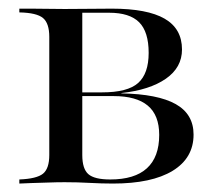

<svg xmlns="http://www.w3.org/2000/svg" viewBox="-20 -435 513 455"><path d="M25.8 0V-9.7Q66.9 -11.3 81.9 -23.4Q96.8 -35.5 96.8 -67.7V-347.6Q96.8 -379.8 81.9 -392.3Q66.9 -404.8 25.8 -405.6V-414.5Q36.3 -414.5 54 -414.5Q71.8 -414.5 92.7 -414.1Q113.7 -413.7 133.1 -413.7Q162.9 -413.7 191.1 -414.1Q219.4 -414.5 245.2 -414.5Q329 -414.5 370.2 -390.7Q411.3 -366.9 411.3 -317.7Q411.3 -275 373 -248.4Q334.7 -221.8 267.7 -214.5V-213.7Q354 -212.1 396.4 -188.3Q438.7 -164.5 438.7 -116.1Q438.7 -60.5 389.1 -30.2Q339.5 0 247.6 0Q221 0 192.3 -1.6Q163.7 -3.2 133.1 -3.2Q114.5 -3.2 93.5 -2.4Q72.6 -1.6 54.4 -1.2Q36.3 -0.8 25.8 0ZM241.1 -9.7Q299.2 -9.7 328.2 -36.3Q357.3 -62.9 357.3 -115.3Q357.3 -162.1 330.2 -184.7Q303.2 -207.3 249.2 -207.3H150V-216.1H221.8Q282.3 -216.1 307.3 -238.3Q332.3 -260.5 332.3 -309.7Q332.3 -359.7 309.7 -382.3Q287.1 -404.8 238.7 -404.8H172.6L175 -407.3V-67.7Q175 -34.7 189.5 -22.2Q204 -9.7 241.1 -9.7Z"/></svg>

Font: Playfair 144pt
Style: Regular
Weight: 400
Designer: Claus Eggers Sørensen
Foundry: Claus Eggers Sørensen
Version: Version 2.001;gftools[0.9.30]